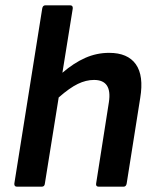

<svg xmlns="http://www.w3.org/2000/svg" viewBox="-20 -703 587 723"><path d="M44 0Q33 0 34 -12L139 -671Q141 -683 151 -683H244Q255 -683 254 -671L215 -429Q258 -466 301 -485Q344 -504 391 -504Q461 -504 491.5 -461Q522 -418 508 -334L457 -12Q455 0 445 0H352Q340 0 342 -12L390 -318Q403 -402 334 -402Q304 -402 273 -387Q242 -372 201 -336L149 -12Q148 0 137 0Z"/></svg>

Font: Sofia Sans
Style: Bold Italic
Weight: 700
Italic angle: -9°
Designer: Botio Nikoltchev, Ani Petrova
Foundry: lettersoup
Version: Version 4.101; ttfautohint (v1.8.4.7-5d5b)